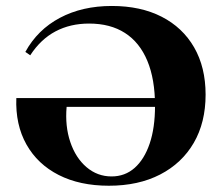

<svg xmlns="http://www.w3.org/2000/svg" viewBox="-20 -602 732 634"><path d="M339.5 11.3Q243.5 11.3 173.8 -24.2Q104 -59.7 67.3 -125Q30.6 -190.3 33.9 -278.2H536.3L537.9 -249.2H200Q194.4 -185.5 212.1 -133.1Q229.8 -80.6 265.7 -50Q301.6 -19.4 348.4 -19.4Q392.7 -19.4 424.6 -47.6Q456.5 -75.8 474.2 -127.8Q491.9 -179.8 491.9 -252.4Q491.9 -340.3 466.5 -401.2Q441.1 -462.1 392.7 -493.1Q344.4 -524.2 274.2 -524.2Q212.1 -524.2 163.3 -498.4Q114.5 -472.6 79.8 -419.4L63.7 -430.6Q104 -504 177.8 -543.1Q251.6 -582.3 349.2 -582.3Q444.4 -582.3 513.7 -546.8Q583.1 -511.3 621 -445.6Q658.9 -379.8 658.9 -289.5Q658.9 -197.6 619.8 -130.2Q580.6 -62.9 508.9 -25.8Q437.1 11.3 339.5 11.3Z"/></svg>

Font: Playfair 5pt SemiExpanded Light Black
Style: Regular
Weight: 900
Version: Version 2.203